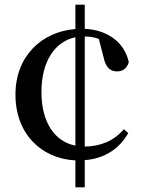

<svg xmlns="http://www.w3.org/2000/svg" viewBox="-20 -748 613 820"><path d="M342 52V-64C430 -71 491 -115 528 -180L509 -196C465 -145 408 -123 342 -122V-592C363 -592 382 -589 402 -582L423 -501C432 -458 453 -443 480 -443C504 -443 523 -456 530 -483C512 -565 442 -620 342 -625V-728H302V-624C159 -613 46 -509 46 -344C46 -174 159 -70 302 -63V52ZM302 -126C216 -143 157 -222 157 -355C157 -488 216 -571 302 -589Z"/></svg>

Font: Noto Serif HK SemiBold
Style: Regular
Weight: 600
Designer: Ryoko NISHIZUKA 西塚涼子 (kana & ideographs); Frank Grießhammer (Latin, Greek & Cyrillic); Wenlong ZHANG 张文龙 (bopomofo); San
Foundry: Adobe
Version: Version 2.001;hotconv 1.1.0;makeotfexe 2.6.0